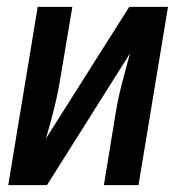

<svg xmlns="http://www.w3.org/2000/svg" viewBox="-20 -540 540 560"><path d="M4 0 90 -520H191L156 -312Q149 -268 138 -224Q127 -180 114 -136L357 -520H470L384 0H283L317 -208Q324 -252 335.5 -296Q347 -340 359 -384L117 0Z"/></svg>

Font: Iosevka Semibold Oblique
Style: Regular
Weight: 600
Italic angle: -9°
Monospace: yes
Designer: Belleve Invis
Foundry: Belleve Invis
Version: Version 32.5.0; ttfautohint (v1.8.4)